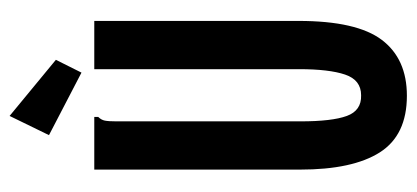

<svg xmlns="http://www.w3.org/2000/svg" viewBox="-248 -586 847 390"><g transform="rotate(-90 175.0 -391.5)"><path d="M175 12Q95 12 60 -43Q25 -98 25 -205V-623H132V-615Q126 -609 124.5 -601.5Q123 -594 123 -578V-204Q123 -140 134 -110Q145 -80 176 -81Q207 -81 218 -113.5Q229 -146 229 -207V-623H327V-208Q327 -90 288.5 -39Q250 12 175 12ZM222 -649 95 -715 134 -795 248 -701Z"/></g></svg>

Font: Inconsolata ExtraCondensed ExtraBold
Style: Regular
Weight: 800
Width: 2
Monospace: yes
Designer: Raph Levien, Cyreal, Brenton Simpson
Foundry: Raph Levien, Cyreal, Google
Version: Version 3.001; ttfautohint (v1.8.2.53-6de2)